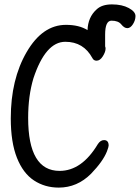

<svg xmlns="http://www.w3.org/2000/svg" viewBox="-20 -831 636 873"><path d="M247 22Q184 22 134.5 -10.5Q85 -43 57 -113.5Q29 -184 29 -293Q29 -470 101 -594Q173 -718 280 -718Q340 -718 378 -694Q380 -753 419 -788Q443 -811 489 -811Q535 -811 565.5 -794.5Q596 -778 596 -758Q596 -739 584.5 -721Q573 -703 559 -703Q545 -703 531.5 -720Q518 -737 487 -737Q458 -737 458 -674V-620Q460 -616 460 -610Q460 -595 447.5 -575Q435 -555 419 -555Q406 -555 400 -567Q360 -641 277 -641Q187 -641 132 -475Q108 -395 108 -295Q108 -54 251 -54Q352 -54 425 -176Q437 -194 453 -194Q474 -194 474 -169Q474 -163 466 -142Q448 -97 394 -41Q331 22 247 22Z"/></svg>

Font: LXGW WenKai Mono Medium
Style: Regular
Weight: 500
Monospace: yes
Designer: LXGW / Fontworks Inc.
Foundry: LXGW / Fontworks Inc.
Version: Version 1.520; June 14, 2025